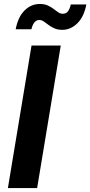

<svg xmlns="http://www.w3.org/2000/svg" viewBox="-20 -960 461 980"><path d="M290.1 -727.5 169.5 0H20.3L140.9 -727.5ZM298 -807.7Q274.6 -807.7 257.6 -815.3Q240.6 -822.8 227.5 -832.9Q214.4 -842.9 203.3 -850.5Q192.3 -858 180.6 -858Q165.1 -858 155 -844.8Q144.8 -831.5 140.5 -810.7H60Q71.9 -873.1 105.2 -906.4Q138.5 -939.7 183.4 -939.7Q206.9 -939.7 223.6 -932.2Q240.3 -924.6 253.1 -914.7Q266 -904.8 277 -897.3Q288.1 -889.8 300.5 -889.8Q317.5 -889.8 326.7 -901.9Q336 -914.1 341.4 -937.2H420.7Q409 -874.8 375 -841.3Q341.1 -807.7 298 -807.7Z"/></svg>

Font: Adwaita Sans
Style: Italic
Weight: 400
Italic angle: -9.39999°
Designer: Rasmus Andersson
Foundry: rsms
Version: Version 4.001;git-9221beed3